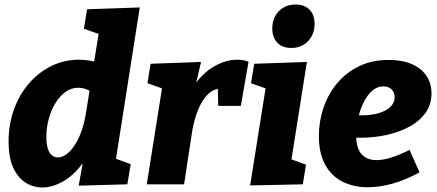

<svg xmlns="http://www.w3.org/2000/svg" viewBox="-20 -815 1932 849"><path d="M167 14Q127 14 93 -7.5Q59 -29 38.5 -73.5Q18 -118 18 -190Q18 -265 41.5 -330.5Q65 -396 107.5 -445.5Q150 -495 207 -523Q264 -551 329 -551Q375 -551 422 -536Q469 -521 515 -487L393 -523L429 -744L487 -640L351 -688L365 -774L598 -782L480 -31L422 -139L558 -89L543 0L328 6L357 -157L407 -248Q393 -164 354 -105.5Q315 -47 265 -16.5Q215 14 167 14ZM236 -119Q254 -119 272.5 -132Q291 -145 308 -169.5Q325 -194 338 -229Q351 -264 359 -308L380 -440L408 -392Q386 -410 366 -418.5Q346 -427 326 -427Q295 -427 269.5 -408.5Q244 -390 225 -359Q206 -328 195.5 -289Q185 -250 185 -209Q185 -164 198.5 -141.5Q212 -119 236 -119Z M629 0 709 -504 768 -399 632 -447 646 -533 869 -541 832 -383 780 -290Q797 -378 837 -435.5Q877 -493 928 -522Q979 -551 1028 -551Q1057 -551 1079 -542L1045 -347H945L943 -436L961 -423Q937 -425 916 -411.5Q895 -398 878 -372Q861 -346 849 -311Q837 -276 830 -236L794 0Z M1086 5 1167 -504 1226 -399 1090 -447 1104 -533 1337 -541 1256 -29 1198 -136 1333 -87 1319 0ZM1268 -603Q1228 -603 1206 -626.5Q1184 -650 1184 -689Q1184 -736 1213 -765.5Q1242 -795 1287 -795Q1326 -795 1348.5 -772.5Q1371 -750 1371 -709Q1371 -664 1342.5 -633.5Q1314 -603 1268 -603Z M1606 13Q1545 13 1496 -11Q1447 -35 1418.5 -85.5Q1390 -136 1390 -214Q1390 -278 1410.5 -338.5Q1431 -399 1470.5 -446.5Q1510 -494 1567.5 -522Q1625 -550 1698 -550Q1787 -550 1837.5 -510Q1888 -470 1888 -402Q1888 -353 1862 -316.5Q1836 -280 1791.5 -255.5Q1747 -231 1690.5 -218.5Q1634 -206 1573 -206Q1561 -206 1552.5 -206.5Q1544 -207 1538 -207L1547 -307Q1556 -306 1565.5 -305.5Q1575 -305 1584 -305Q1610 -305 1635.5 -310Q1661 -315 1681 -325Q1701 -335 1713 -350Q1725 -365 1725 -385Q1725 -406 1712 -419.5Q1699 -433 1675 -433Q1647 -433 1624.5 -412.5Q1602 -392 1586.5 -359.5Q1571 -327 1563 -289.5Q1555 -252 1555 -218Q1555 -159 1579 -133Q1603 -107 1644 -107Q1675 -107 1712 -119Q1749 -131 1791 -152L1835 -53Q1776 -20 1717.5 -3.5Q1659 13 1606 13Z"/></svg>

Font: Bitter Thin ExtraBold
Style: Italic
Weight: 800
Italic angle: -9°
Version: Version 2.002